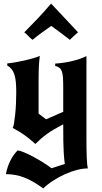

<svg xmlns="http://www.w3.org/2000/svg" viewBox="-20 -798 572 1075"><path d="M21 -443Q42 -445 68 -449.5Q94 -454 120 -460Q146 -466 168 -472.5Q190 -479 203 -485Q201 -468 199.5 -454Q198 -440 197.5 -424Q197 -408 196.5 -389Q196 -370 196 -344V-162L238 -130L334 -172V-308Q334 -342 332.5 -364Q331 -386 326 -399Q321 -412 312.5 -418.5Q304 -425 289 -429V-442Q337 -445 383.5 -456Q430 -467 464 -484V-24Q464 39 465.5 81.5Q467 124 472 145Q444 145 411 153.5Q378 162 344.5 177Q311 192 279 212.5Q247 233 222 257Q165 215 116 196Q67 177 13 177Q21 135 38.5 100.5Q56 66 79 44Q90 45 113.5 54.5Q137 64 165 79Q193 94 220.5 111Q248 128 268 144L343 120Q341 107 339.5 91.5Q338 76 336.5 51.5Q335 27 334.5 -9.5Q334 -46 334 -102Q305 -87 283 -74Q261 -61 243 -48Q225 -35 209.5 -21.5Q194 -8 178 8Q158 -10 142.5 -22.5Q127 -35 112.5 -45Q98 -55 83.5 -63.5Q69 -72 51 -82Q55 -87 58.5 -107.5Q62 -128 65 -156.5Q68 -185 69.5 -218Q71 -251 71 -281Q71 -315 68.5 -340Q66 -365 60 -382.5Q54 -400 44.5 -411.5Q35 -423 20 -432ZM417 -617Q402 -605 394 -597Q386 -589 371 -575Q347 -594 319.5 -614.5Q292 -635 267 -653Q241 -635 213 -614.5Q185 -594 162 -575Q146 -588 138.5 -596.5Q131 -605 116 -617Q151 -652 189.5 -692.5Q228 -733 266 -778Q332 -708 367.5 -670Q403 -632 417 -617Z"/></svg>

Font: New Rocker
Style: Regular
Weight: 400
Designer: Pablo Impallari, Brenda Gallo, Rodrigo Fuenzalida
Foundry: Pablo Impallari, Brenda Gallo, Rodrigo Fuenzalida
Version: Version 1.000; ttfautohint (v0.93) -l 8 -r 50 -G 200 -x 14 -